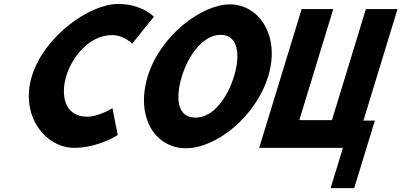

<svg xmlns="http://www.w3.org/2000/svg" viewBox="-20 -749 2028 970"><path d="M420.5 -159.4C303.3 -159.4 286.2 -271.6 315.1 -365.9C343.7 -459.4 429.4 -571.6 546.5 -571.6C606 -571.6 647.7 -528.3 647.7 -528.3L757.3 -664.3C757.3 -664.3 698.9 -728.9 576.6 -728.9C431.6 -728.9 202.7 -565.7 141.1 -364.2C79.8 -163.6 210 -2.1 354.4 -2.1C476.7 -2.1 574.6 -66.7 574.6 -66.7L548.2 -202.7C548.2 -202.7 479.9 -159.4 420.5 -159.4Z M726.5 -363.9C663.9 -159.1 761.5 -0.1 919.8 -0.1C1072.5 -0.1 1272.4 -159.1 1335 -363.9C1397.6 -568.8 1287.9 -726.9 1142 -726.9C998.2 -726.9 789.2 -568.8 726.5 -363.9ZM899.1 -363.9C931.1 -468.5 1005.2 -573 1095 -573C1185.5 -573 1194.4 -468.5 1162.4 -363.9C1130.5 -259.4 1060.1 -154.8 967.1 -154.8C871.7 -154.8 867.1 -259.4 899.1 -363.9Z M1657 -142.2H1492.2L1663.7 -703.2H1503.9L1289.5 -1.9H1712.5L1650.3 201.4H1769.5L1873.8 -139.6H1816L1988.3 -703.2H1828.5Z"/></svg>

Font: Hussar
Style: BdSuprConOblThree
Weight: 700
Foundry: Cannot Into Space Fonts
Version: Version 2.00